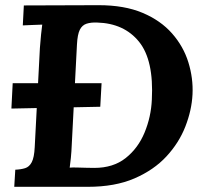

<svg xmlns="http://www.w3.org/2000/svg" viewBox="-20 -721 795 741"><path d="M24 -302 29 -400H372L367 -309ZM361 -701Q460 -701 530 -671.5Q600 -642 644 -592Q688 -542 707 -480.5Q726 -419 723 -357Q720 -296 695.5 -233Q671 -170 622.5 -117.5Q574 -65 499 -32.5Q424 0 319 0H35L39 -66Q61 -67 77 -72Q93 -77 102.5 -95Q112 -113 114 -153L134 -536Q136 -563 138.5 -588Q141 -613 143 -626Q127 -625 103 -624.5Q79 -624 68 -623L72 -700ZM355 -634Q331 -635 314 -629.5Q297 -624 288 -606Q279 -588 277 -549L257 -164Q256 -137 253.5 -112Q251 -87 249 -74Q259 -75 276.5 -74.5Q294 -74 313 -73.5Q332 -73 344 -73Q417 -73 465 -111Q513 -149 538 -209.5Q563 -270 566 -336Q574 -489 516.5 -560Q459 -631 355 -634Z"/></svg>

Font: Lora
Style: Bold Italic
Weight: 700
Italic angle: -3°
Designer: Olga Karpushina, Alexei Vanyashin (Cyrillic)
Foundry: Cyreal
Version: Version 3.004